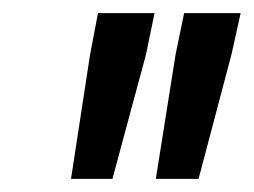

<svg xmlns="http://www.w3.org/2000/svg" viewBox="-20 -708 386 292"><path d="M88 -436 117 -625 129 -688H215L202 -625L151 -436ZM217 -436 247 -625 260 -688H346L332 -625L282 -436Z"/></svg>

Font: Saira Ultra Condensed SemiBold
Style: Italic
Weight: 600
Width: 1
Italic angle: -12°
Designer: Hector Gatti with collaboration of the Omnibus-Type team
Foundry: Omnibus-Type
Version: Version 1.001; ttfautohint (v1.8)